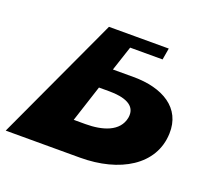

<svg xmlns="http://www.w3.org/2000/svg" viewBox="-107 -725 936 857"><g transform="rotate(20 361.0 -296.5)"><path d="M351 0C539 0 684.2 -86 689.3 -237C694.1 -360 591.3 -420 452.3 -420H354.3L393.3 -538H547.3L556.7 -593H272.7L265.3 -577L247.3 -538L-2 0ZM372.4 -323C441.4 -323 503.7 -305 493 -242C480.2 -171 401.8 -149 322.8 -149H266.8L323.4 -323Z"/></g></svg>

Font: Hussar Milosc
Style: Obl
Weight: 700
Foundry: Cannot Into Space Fonts
Version: Version 1.02